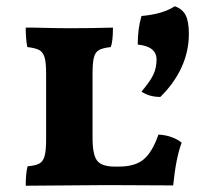

<svg xmlns="http://www.w3.org/2000/svg" viewBox="-20 -590 634 612"><path d="M485 -161Q508 -160 528 -152.5Q548 -145 559 -135Q541 -88 532 1L320 0L62 2Q62 -38 68 -60Q93 -62 105 -68.5Q117 -75 122 -92Q127 -109 127 -145V-356Q127 -391 122 -407.5Q117 -424 105 -430.5Q93 -437 67 -440Q62 -467 62 -502H86Q162 -500 201 -500Q270 -500 340 -502Q340 -457 333 -440Q307 -437 295.5 -430.5Q284 -424 279.5 -407.5Q275 -391 275 -356V-150Q275 -97 289.5 -78Q304 -59 346 -59H359Q411 -59 438.5 -82.5Q466 -106 485 -161ZM491 -281Q456 -281 431 -298Q459 -331 469 -352.5Q479 -374 479 -400Q479 -442 419 -448Q419 -499 431 -539Q499 -545 537 -570Q561 -562 571.5 -542Q582 -522 582 -482Q582 -426 558.5 -375Q535 -324 491 -281Z"/></svg>

Font: Vollkorn SC
Style: Bold
Weight: 700
Designer: Friedrich Althausen
Foundry: Friedrich Althausen
Version: Version 4.015